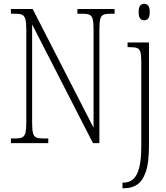

<svg xmlns="http://www.w3.org/2000/svg" viewBox="-20 -762 881 1022"><path d="M38 0V-25H61Q85 -25 97.5 -30.5Q110 -36 115 -54Q120 -72 120 -109V-606Q120 -642 115 -660Q110 -678 97.5 -683.5Q85 -689 61 -689H38V-714H154L478 -82V-606Q478 -642 473.5 -660Q469 -678 456 -683.5Q443 -689 420 -689H392V-714H590V-689H567Q543 -689 530.5 -683.5Q518 -678 513.5 -660Q509 -642 509 -605V0H475L151 -632V-109Q151 -72 155.5 -54Q160 -36 172.5 -30.5Q185 -25 209 -25H237V0ZM747 -654Q735 -654 726.5 -663Q718 -672 718 -698Q718 -723 726.5 -732.5Q735 -742 747 -742Q760 -742 768.5 -732.5Q777 -723 777 -698Q777 -672 768.5 -663Q760 -654 747 -654ZM632 240V210H638Q667 210 688 192.5Q709 175 720.5 132.5Q732 90 732 15V-437Q732 -470 727 -486Q722 -502 709 -506.5Q696 -511 671 -511H659V-536H773V14Q773 104 756 153Q739 202 709.5 221Q680 240 643 240Z"/></svg>

Font: Noto Serif Condensed ExtraLight
Style: Regular
Weight: 200
Width: 3
Designer: Monotype Design Team
Foundry: Monotype Imaging Inc.
Version: Version 2.013; ttfautohint (v1.8.4.7-5d5b)